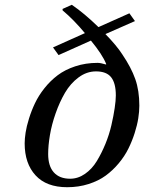

<svg xmlns="http://www.w3.org/2000/svg" viewBox="-20 -762 596 794"><path d="M82 -168.9Q82 -188.5 85.9 -213.9Q89.8 -239.3 99.9 -271.7Q109.9 -304.2 124.8 -335.4Q139.6 -366.7 163.8 -397.2Q188 -427.7 218.3 -450.7Q248.5 -473.6 291.3 -487.8Q334 -502 383.8 -502Q396 -502 418.9 -495.1V-498Q403.3 -536.6 356 -594.2L222.2 -534.2L199.2 -565.9L331.1 -625Q285.2 -680.2 238.8 -719.2V-725.1L276.9 -742.2Q328.6 -707 387.2 -649.9L515.1 -707L538.1 -674.8L416 -621.1Q462.9 -572.8 485.8 -537.1Q522.5 -482.9 539.3 -435.3Q556.2 -387.7 556.2 -325.2Q556.2 -300.8 551.8 -272.7Q547.4 -244.6 536.9 -211.7Q526.4 -178.7 511 -147.5Q495.6 -116.2 471.2 -86.9Q446.8 -57.6 417.2 -35.9Q387.7 -14.2 346.4 -1Q305.2 12.2 257.8 12.2Q171.9 12.2 127 -36.9Q82 -85.9 82 -168.9ZM179.2 -125Q179.2 -75.2 202.6 -49.1Q226.1 -22.9 270 -22.9Q302.7 -22.9 331.5 -43Q360.4 -63 380.1 -95.5Q399.9 -127.9 415.8 -166.5Q431.6 -205.1 440.7 -244.4Q449.7 -283.7 454.3 -315.2Q459 -346.7 459 -367.2Q459 -418 439.7 -442.4Q420.4 -466.8 377 -466.8Q338.4 -466.8 304.9 -441.9Q271.5 -417 249 -378.7Q226.6 -340.3 210.2 -293.7Q193.8 -247.1 186.5 -203.6Q179.2 -160.2 179.2 -125Z"/></svg>

Font: Linguistics Pro
Style: Italic
Weight: 400
Italic angle: -12°
Designer: Stefan Peev, Context Ltd
Foundry: Stefan Peev, Context Ltd
Version: Version 001.000